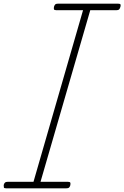

<svg xmlns="http://www.w3.org/2000/svg" viewBox="-56 -1018 672 1038"><path d="M-24 0Q-34 0 -35 -4.5Q-36 -9 -36 -18Q-33 -28 -28.5 -31.5Q-24 -35 -15 -35H125L393 -963H247Q238 -963 236 -967.5Q234 -972 236 -982Q239 -991 243 -994.5Q247 -998 256 -998H584Q594 -998 595.5 -993.5Q597 -989 595 -981Q592 -971 588 -967Q584 -963 575 -963H432L163 -35H312Q322 -35 324 -30.5Q326 -26 324 -16Q321 -7 317 -3.5Q313 0 303 0Z"/></svg>

Font: Playwrite AU QLD Thin
Style: Regular
Weight: 250
Designer: Veronika Burian, José Scaglione
Foundry: TypeTogether
Version: Version 1.002